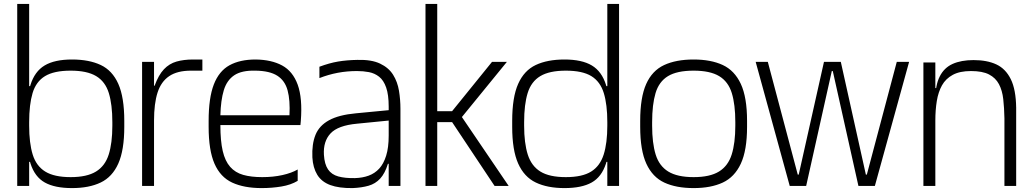

<svg xmlns="http://www.w3.org/2000/svg" viewBox="-20 -950 5269 981"><path d="M348 11Q260 11 209 -17.5Q158 -46 136 -114Q114 -182 114 -300V-328Q114 -446 135.5 -515.5Q157 -585 208 -615.5Q259 -646 348 -646Q435 -646 494.5 -618Q554 -590 584.5 -521.5Q615 -453 615 -332V-302Q615 -183 584.5 -114.5Q554 -46 494.5 -17.5Q435 11 348 11ZM126 -123V-144H141V-123ZM68 0V-930H129V0ZM341 -45Q424 -45 470.5 -73.5Q517 -102 535.5 -160.5Q554 -219 554 -308V-326Q554 -416 536 -474.5Q518 -533 471.5 -561Q425 -589 341 -589Q256 -589 210 -561Q164 -533 146.5 -474.5Q129 -416 129 -326V-308Q129 -219 147 -160.5Q165 -102 211 -73.5Q257 -45 341 -45ZM126 -490V-510H141V-490Z M706 0V-634H767V-512H770Q790 -567 817.5 -596Q845 -625 882 -635.5Q919 -646 967 -646H1014V-589H956Q886 -589 844.5 -561Q803 -533 785 -477Q767 -421 767 -334V0Z M1317 11Q1227 11 1166.5 -17Q1106 -45 1076 -113.5Q1046 -182 1046 -302V-332Q1046 -450 1072.5 -518.5Q1099 -587 1152.5 -616.5Q1206 -646 1286 -646Q1367 -645 1421.5 -615.5Q1476 -586 1501 -517.5Q1526 -449 1517 -332L1515 -311H1106Q1106 -230 1118 -178.5Q1130 -127 1156 -97.5Q1182 -68 1222.5 -56.5Q1263 -45 1320 -45Q1376 -45 1423 -55.5Q1470 -66 1501 -84V-26Q1466 -5 1417.5 3Q1369 11 1317 11ZM1106 -361H1459Q1463 -438 1449.5 -488Q1436 -538 1397 -563Q1358 -588 1286 -589Q1215 -591 1177 -565.5Q1139 -540 1123.5 -489Q1108 -438 1106 -361Z M1966 0V-307Q1966 -313 1966 -328Q1966 -343 1966 -360Q1966 -377 1966 -390.5Q1966 -404 1966 -405Q1966 -466 1953 -503Q1940 -540 1917 -558Q1894 -576 1865 -581.5Q1836 -587 1804 -587Q1753 -587 1705.5 -578Q1658 -569 1612 -551V-609Q1663 -628 1707 -635.5Q1751 -643 1806 -644Q1878 -646 1922 -625Q1966 -604 1988.5 -568Q2011 -532 2018.5 -486.5Q2026 -441 2026 -394V0ZM1782 11Q1712 12 1667.5 -4.5Q1623 -21 1601 -57Q1579 -93 1576 -146Q1573 -214 1592 -261Q1611 -308 1661 -335.5Q1711 -363 1798 -371L1986 -389V-336L1804 -318Q1707 -309 1669 -268.5Q1631 -228 1635 -159Q1638 -111 1656 -84.5Q1674 -58 1708.5 -48.5Q1743 -39 1793 -40Q1832 -41 1863.5 -52.5Q1895 -64 1917.5 -88.5Q1940 -113 1953 -154.5Q1966 -196 1966 -257L1984 -113H1962Q1947 -64 1922.5 -37.5Q1898 -11 1863 -1Q1828 9 1782 11Z M2154 0V-930H2214V-382H2290L2494 -634H2570L2340 -352L2579 0H2507L2290 -326H2214V0Z M2864 11Q2777 11 2717.5 -17.5Q2658 -46 2627.5 -114.5Q2597 -183 2597 -302V-332Q2597 -453 2627.5 -521.5Q2658 -590 2717.5 -618Q2777 -646 2864 -646Q2953 -646 3004 -615.5Q3055 -585 3076.5 -515.5Q3098 -446 3098 -328V-300Q3098 -182 3076 -114Q3054 -46 3003 -17.5Q2952 11 2864 11ZM3071 -123V-144H3086V-123ZM2871 -45Q2955 -45 3000.5 -73.5Q3046 -102 3064.5 -160.5Q3083 -219 3083 -308V-326Q3083 -416 3065 -474.5Q3047 -533 3001.5 -561Q2956 -589 2871 -589Q2787 -589 2740.5 -561Q2694 -533 2676 -474.5Q2658 -416 2658 -326V-308Q2658 -219 2676.5 -160.5Q2695 -102 2741 -73.5Q2787 -45 2871 -45ZM3071 -490V-510H3086V-490ZM3083 0V-930H3143V0Z M3524 11Q3435 11 3374.5 -17Q3314 -45 3282.5 -113.5Q3251 -182 3251 -302V-332Q3251 -452 3281.5 -520.5Q3312 -589 3373 -617.5Q3434 -646 3524 -646Q3612 -646 3672.5 -618Q3733 -590 3765 -521.5Q3797 -453 3797 -332V-302Q3797 -182 3765 -113.5Q3733 -45 3672.5 -17Q3612 11 3524 11ZM3524 -45Q3607 -45 3653.5 -73.5Q3700 -102 3718.5 -160.5Q3737 -219 3737 -308V-326Q3737 -416 3719 -474.5Q3701 -533 3654.5 -561Q3608 -589 3524 -589Q3439 -589 3393 -561Q3347 -533 3329.5 -474.5Q3312 -416 3312 -326V-308Q3312 -219 3330 -160.5Q3348 -102 3394.5 -73.5Q3441 -45 3524 -45Z M4015 0 3841 -634H3903L4056 -58H4061L4190 -634H4276L4404 -58H4409L4562 -634H4625L4450 0H4366L4235 -587H4230L4099 0Z M4759 -334V-442Q4759 -515 4781.5 -559.5Q4804 -604 4847.5 -623.5Q4891 -643 4954 -643Q5023 -643 5070.5 -621Q5118 -599 5144.5 -545.5Q5171 -492 5172 -398L5112 -345Q5111 -399 5106 -443.5Q5101 -488 5084 -520Q5067 -552 5033.5 -569.5Q5000 -587 4941 -587Q4884 -587 4848 -567.5Q4812 -548 4793 -514Q4774 -480 4766.5 -434Q4759 -388 4759 -334ZM4698 0V-631H4759V-442V0ZM4761 -436 4726 -461V-500H4772ZM5112 0V-360L5172 -403V0Z"/></svg>

Font: Matangi Light
Style: Regular
Weight: 400
Version: Version 3.002